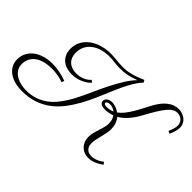

<svg xmlns="http://www.w3.org/2000/svg" viewBox="-162 -1138 1651 1651"><g transform="rotate(45 664.0 -312.5)"><path d="M819.8 -660.2Q791 -649.4 766.8 -642.6Q742.7 -635.7 721.4 -631.8Q700.2 -627.9 680.4 -626.5Q660.6 -625 640.1 -625Q606.9 -625 571.3 -629.6Q535.6 -634.3 502.4 -634.3Q458 -634.3 417.2 -622.8Q376.5 -611.3 345.2 -588.6Q314 -565.9 295.4 -531.7Q276.9 -497.6 276.9 -451.7Q276.9 -423.8 285.6 -401.1Q294.4 -378.4 311 -362.3Q327.6 -346.2 351.6 -337.4Q375.5 -328.6 405.3 -328.6Q439 -328.6 463.9 -336.9Q488.8 -345.2 505.1 -355.5Q521.5 -365.7 529.8 -374.5Q538.1 -383.3 539.1 -384.3L559.6 -369.1Q558.1 -367.2 545.9 -355.5Q533.7 -343.8 511.5 -330.6Q489.3 -317.4 456.8 -306.6Q424.3 -295.9 382.3 -295.9Q355 -295.9 326.4 -303.2Q297.9 -310.5 274.4 -328.1Q251 -345.7 235.8 -374.5Q220.7 -403.3 220.7 -445.8Q220.7 -480.5 231.4 -509.8Q242.2 -539.1 261 -563Q279.8 -586.9 305.9 -605.2Q332 -623.5 362.5 -635.7Q393.1 -647.9 427.2 -654.3Q461.4 -660.6 496.6 -660.6Q511.7 -660.6 532 -658.9Q552.2 -657.2 573.5 -655.5Q594.7 -653.8 615.2 -652.1Q635.7 -650.4 651.9 -650.4Q669.9 -650.4 690.7 -652.6Q711.4 -654.8 736.6 -660.6Q761.7 -666.5 792 -677Q822.3 -687.5 859.9 -704.1L872.1 -682.1Q872.1 -682.1 861.8 -671.9Q851.6 -661.6 833.5 -635.7Q815.4 -609.9 791 -564.9Q766.6 -520 737.3 -450.2Q708 -379.9 678 -310.8Q647.9 -241.7 613.3 -179.7Q578.6 -117.7 537.4 -64.7Q496.1 -11.7 444.1 26.9Q392.1 65.4 327.9 87.2Q263.7 108.9 182.6 108.9Q134.3 108.9 93.5 97.7Q52.7 86.4 23.4 65.2Q-5.9 43.9 -22.5 13.7Q-39.1 -16.6 -39.1 -54.7Q-39.1 -102.1 -19 -137.5Q1 -172.9 34.2 -196.8Q67.4 -220.7 111.1 -232.7Q154.8 -244.6 201.7 -244.6Q246.6 -244.6 292 -235.8Q337.4 -227.1 379.4 -210.9L370.1 -187Q338.9 -198.7 301.3 -204.8Q263.7 -210.9 231 -210.9Q180.7 -210.9 141.1 -200.2Q101.6 -189.5 74 -169.2Q46.4 -148.9 32 -120.1Q17.6 -91.3 17.6 -55.7Q17.6 -20 34.4 5.6Q51.3 31.2 78.1 47.6Q105 64 137.9 71.8Q170.9 79.6 202.6 79.6Q261.7 79.6 309.3 63.7Q356.9 47.9 395.5 20.5Q434.1 -6.8 464.6 -43.5Q495.1 -80.1 520.8 -121.8Q546.4 -163.6 567.9 -208Q589.4 -252.4 609.4 -295.4Q644 -375.5 680.2 -446.3Q695.3 -476.6 712.6 -507.8Q730 -539.1 748 -567.6Q766.1 -596.2 784.4 -620.4Q802.7 -644.5 819.8 -660.2ZM1316.4 -541.5Q1316.4 -542 1320.3 -549.8Q1324.2 -557.6 1328.9 -570.1Q1333.5 -582.5 1337.2 -598.1Q1340.8 -613.8 1340.8 -629.9Q1340.8 -646.5 1334.7 -660.4Q1328.6 -674.3 1318.1 -684.3Q1307.6 -694.3 1293 -700Q1278.3 -705.6 1261.7 -705.6Q1239.7 -705.6 1219 -693.8Q1198.2 -682.1 1175.5 -655.5Q1152.8 -628.9 1126.5 -586.2Q1100.1 -543.5 1066.4 -481.4Q1047.9 -446.8 1029.1 -420.2Q1010.3 -393.6 991.7 -373.5Q973.1 -353.5 955.1 -339.1Q937 -324.7 919.9 -314.9Q936 -295.9 947 -267.8Q958 -239.7 958 -198.7Q958 -176.8 952.4 -150.4Q946.8 -124 940.2 -97.2Q933.6 -70.3 928.2 -44.9Q922.9 -19.5 922.9 0Q922.9 26.4 930.7 42.5Q938.5 58.6 950.7 67.6Q962.9 76.7 977.3 79.6Q991.7 82.5 1004.4 82.5Q1025.4 82.5 1044.7 75.9Q1064 69.3 1079.1 61Q1096.7 51.8 1111.8 39.1L1127.9 59.1Q1126.5 60.1 1115 68.6Q1103.5 77.1 1084.7 86.9Q1065.9 96.7 1042 104.5Q1018.1 112.3 992.2 112.3Q965.3 112.3 942.1 103Q918.9 93.8 902.1 76.7Q885.3 59.6 875.5 36.1Q865.7 12.7 865.7 -16.1Q865.7 -43.5 872.6 -70.3Q879.4 -97.2 887.7 -123Q896 -148.9 902.8 -173.3Q909.7 -197.8 909.7 -220.2Q909.7 -239.7 905 -260.3Q900.4 -280.8 887.2 -299.3Q864.7 -292.5 844.2 -288.1Q823.7 -283.7 797.4 -283.7Q775.4 -283.7 762.7 -288.8Q750 -293.9 743.9 -300.5Q737.8 -307.1 736.1 -313.7Q734.4 -320.3 734.4 -323.7Q734.4 -344.2 752.7 -358.6Q771 -373 802.7 -373Q819.8 -373 843.3 -365.5Q866.7 -357.9 892.1 -340.3Q918.9 -359.4 941.7 -388.2Q964.4 -417 984.9 -451.4Q1005.4 -485.8 1024.9 -523.7Q1044.4 -561.5 1064.9 -599.1Q1101.6 -666 1147.9 -701.4Q1194.3 -736.8 1246.1 -736.8Q1268.6 -736.8 1290.3 -729.7Q1312 -722.7 1329.1 -709Q1346.2 -695.3 1356.7 -675.5Q1367.2 -655.8 1367.2 -630.4Q1367.2 -611.8 1363 -594.2Q1358.9 -576.7 1353.8 -562.7Q1348.6 -548.8 1344 -539.8Q1339.4 -530.8 1338.9 -529.3ZM864.7 -324.2Q852.1 -334 835.2 -340.8Q818.4 -347.7 801.8 -347.7Q782.7 -347.7 772.2 -341.1Q761.7 -334.5 761.7 -325.7Q761.7 -320.3 768.8 -314.9Q775.9 -309.6 796.9 -309.6Q812 -309.6 830.3 -313.2Q848.6 -316.9 864.7 -324.2Z"/></g></svg>

Font: Parisienne
Style: Regular
Weight: 400
Designer: Astigmatic (AOETI)
Foundry: Astigmatic (AOETI)
Version: Version 1.000